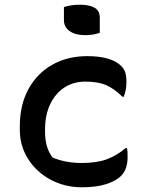

<svg xmlns="http://www.w3.org/2000/svg" viewBox="-20 -783 640 814"><path d="M350 -545Q402 -545 438.5 -534Q475 -523 494 -503Q506 -491 511 -476Q516 -461 516 -435Q516 -416 513 -402Q510 -388 505 -373H499Q463 -408 429 -422.5Q395 -437 342 -437Q290 -437 251.5 -411Q213 -385 192 -339.5Q171 -294 171 -235V-223Q171 -194 178 -166.5Q185 -139 203 -115Q258 -92 327 -92Q389 -92 432 -107.5Q475 -123 512 -155H518Q520 -148 520.5 -139.5Q521 -131 521 -118Q521 -93 514.5 -72.5Q508 -52 493 -37Q472 -16 430.5 -2.5Q389 11 327 11Q255 11 195 -21Q135 -53 99.5 -108.5Q64 -164 64 -233V-246Q64 -339 101 -406Q138 -473 202.5 -509Q267 -545 350 -545ZM251 -753Q281 -763 320 -763Q358 -763 380.5 -750.5Q403 -738 403 -708V-644Q377 -634 340 -634Q300 -634 275.5 -651Q251 -668 251 -698Z"/></svg>

Font: Recursive Mn Csl St Med
Style: Regular
Weight: 500
Monospace: yes
Version: Version 1.079;hotconv 1.0.112;makeotfexe 2.5.65598; ttfautoh